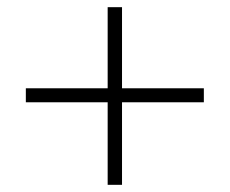

<svg xmlns="http://www.w3.org/2000/svg" viewBox="-20 -552 640 535"><path d="M280 -37V-267H52V-306H280V-532H320V-306H548V-267H320V-37Z"/></svg>

Font: Mulish ExtraLight ExtraLight
Style: Regular
Weight: 250
Version: Version 3.603